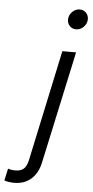

<svg xmlns="http://www.w3.org/2000/svg" viewBox="-177 -749 484 1003"><g transform="rotate(5 65.5 -247.0)"><path d="M189 -608Q169 -608 156 -621.5Q143 -635 143 -655Q143 -670 151 -683.5Q159 -697 172 -705Q185 -713 200 -713Q220 -713 233 -699.5Q246 -686 246 -666Q246 -643 229 -625.5Q212 -608 189 -608ZM-63 219Q-76 219 -90.5 217Q-105 215 -115 211L-101 148Q-93 151 -83.5 152.5Q-74 154 -61 154Q-34 154 -18.5 140Q-3 126 4 93L128 -488H200L73 100Q61 157 25.5 188Q-10 219 -63 219Z"/></g></svg>

Font: Red Hat Text
Style: Italic
Weight: 300
Italic angle: -12°
Designer: Pentagram, MCKL
Foundry: Pentagram, MCKL
Version: Version 1.023